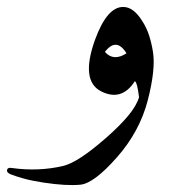

<svg xmlns="http://www.w3.org/2000/svg" viewBox="-103 -310 523 551"><path d="M169 -194Q204 -291 251 -290Q280 -290 305 -250Q318 -230 325 -208Q332 -186 336 -161Q344 -111 321 -22Q298 67 233 141Q167 216 128 220Q88 224 22 214Q-11 209 -34.5 202.5Q-58 196 -73 190Q-84 185 -83 178Q-81 170 -70 172Q8 183 79 166Q100 161 130.5 141Q161 121 201 86Q241 51 265 22Q289 -7 296 -31Q291 -73 284 -77Q246 -18 187 -48Q128 -78 169 -194ZM260 -157Q231 -204 198 -161Q223 -133 260 -157Z"/></svg>

Font: Amiri Modified
Style: Regular
Weight: 400
Version: 0.117-H1